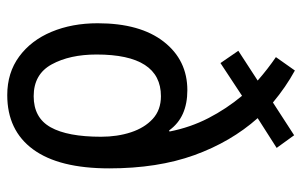

<svg xmlns="http://www.w3.org/2000/svg" viewBox="-168 -634 813 516"><g transform="rotate(90 238.0 -376.5)"><path d="M170 -763Q214 -739 256 -704L344 -761L378 -714L298 -663Q362 -591 397.5 -492.5Q433 -394 433 -264Q433 -129 382 -59.5Q331 10 236 10Q176 10 132.5 -22Q89 -54 66 -109Q43 -164 43 -233Q43 -347 92.5 -410.5Q142 -474 223 -474Q259 -474 286 -462Q313 -450 331 -425L334 -426Q323 -482 298 -530.5Q273 -579 238 -621L150 -563L117 -611L197 -663Q181 -677 165.5 -689Q150 -701 134 -712ZM239 -403Q127 -403 127 -230Q127 -158 153.5 -109.5Q180 -61 239 -61Q297 -61 322.5 -106.5Q348 -152 348 -242Q348 -286 336 -322.5Q324 -359 300 -381Q276 -403 239 -403Z"/></g></svg>

Font: Avrile Sans Condensed
Style: Regular
Weight: 400
Width: 3
Designer: Monotype Design Team
Foundry: Monotype Imaging Inc.
Version: Version 2.001;September 10, 2019;FontCreator 11.5.0.2425 64-